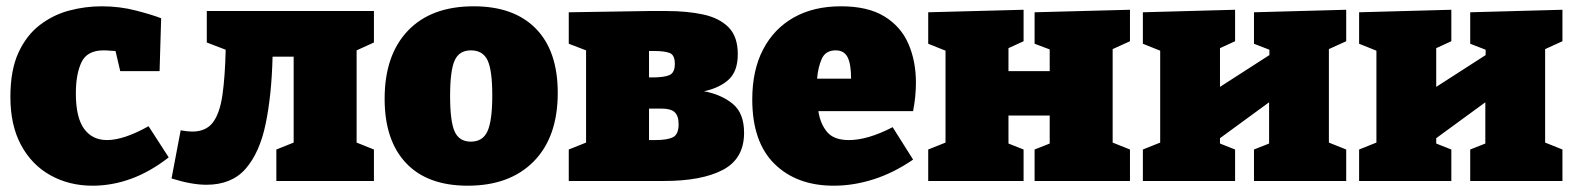

<svg xmlns="http://www.w3.org/2000/svg" viewBox="-20 -575 5004 610"><path d="M274 15Q200 15 140.5 -18Q81 -51 47 -114Q13 -177 13 -267Q13 -352 38.5 -407.5Q64 -463 106.5 -495.5Q149 -528 200 -541.5Q251 -555 303 -555Q360 -555 412 -541.5Q464 -528 492 -517L487 -349H362L347 -413Q340 -413 329.5 -414Q319 -415 309 -415Q257 -415 239 -377.5Q221 -340 221 -278Q221 -202 247 -166Q273 -130 320 -130Q373 -130 452 -174L516 -75Q457 -29 396.5 -7Q336 15 274 15Z M636 12Q612 12 584.5 7Q557 2 525 -8L554 -161Q565 -159 574 -158Q583 -157 591 -157Q634 -157 656 -185.5Q678 -214 686.5 -272Q695 -330 697 -417L637 -440V-540H1168V-440L1113 -415V-122L1168 -100V0H858V-100L913 -122V-395H846Q843 -273 824 -181.5Q805 -90 760.5 -39Q716 12 636 12Z M1485 -555Q1613 -555 1682.5 -484Q1752 -413 1752 -280Q1752 -140 1676 -62.5Q1600 15 1466 15Q1338 15 1270 -57Q1202 -129 1202 -261Q1202 -400 1276 -477.5Q1350 -555 1485 -555ZM1476 -415Q1439 -415 1424.5 -383Q1410 -351 1410 -270Q1410 -189 1424.5 -157Q1439 -125 1476 -125Q1514 -125 1529 -158.5Q1544 -192 1544 -272Q1544 -352 1529 -383.5Q1514 -415 1476 -415Z M2042 -540H2097Q2163 -540 2214 -529Q2265 -518 2294.5 -488.5Q2324 -459 2324 -403Q2324 -349 2295.5 -322.5Q2267 -296 2217 -285Q2271 -275 2307.5 -245.5Q2344 -216 2344 -153Q2344 -71 2277 -35.5Q2210 0 2089 0H1787V-100L1842 -122V-415L1787 -436V-536ZM2057 -413H2042V-329H2052Q2090 -329 2107 -336.5Q2124 -344 2124 -372Q2124 -400 2108 -406.5Q2092 -413 2057 -413ZM2062 -130Q2100 -130 2118 -139Q2136 -148 2136 -180Q2136 -207 2123.5 -218.5Q2111 -230 2082 -230H2042V-130Z M2629 15Q2511 15 2440.5 -54.5Q2370 -124 2370 -259Q2370 -352 2404.5 -418Q2439 -484 2502 -519.5Q2565 -555 2652 -555Q2737 -555 2789.5 -523Q2842 -491 2866 -436Q2890 -381 2890 -312Q2890 -269 2881 -222H2580Q2586 -182 2607.5 -156Q2629 -130 2677 -130Q2737 -130 2816 -171L2881 -68Q2820 -26 2756 -5.5Q2692 15 2629 15ZM2635 -415Q2603 -415 2591 -388.5Q2579 -362 2576 -325H2684Q2684 -371 2673 -393Q2662 -415 2635 -415Z M2929 0V-100L2984 -122V-414L2929 -436V-536L3232 -544V-444L3184 -422V-349H3315V-418L3267 -436V-536L3570 -544V-444L3515 -419V-122L3570 -100V0H3267V-100L3315 -119V-208H3184V-119L3232 -100V0Z M3611 0V-100L3666 -122V-414L3611 -436V-536L3904 -544V-444L3856 -422V-299L4013 -400V-417L3964 -436V-536L4257 -544V-444L4202 -419V-122L4257 -100V0H3964V-100L4012 -119V-250L3856 -136V-119L3904 -100V0Z M4298 0V-100L4353 -122V-414L4298 -436V-536L4591 -544V-444L4543 -422V-299L4700 -400V-417L4651 -436V-536L4944 -544V-444L4889 -419V-122L4944 -100V0H4651V-100L4699 -119V-250L4543 -136V-119L4591 -100V0Z"/></svg>

Font: Bitter Black
Style: Regular
Weight: 900
Designer: Sol Matas, and Bitter project Authors
Foundry: Sol Matas
Version: Version 2.001